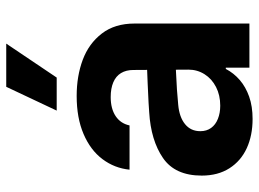

<svg xmlns="http://www.w3.org/2000/svg" viewBox="-124 -672 806 597"><g transform="rotate(-90 278.5 -373.0)"><path d="M298.9 -225.3 252.1 -221.4Q213.5 -218 191.6 -200.2Q169.6 -182.4 169.6 -152.6Q169.6 -133 179.7 -119.1Q189.7 -105.2 207.9 -98Q226.1 -90.7 248.9 -90.7Q281.5 -90.7 307 -103.8Q332.5 -116.9 346.7 -139.5Q361 -162.1 361 -189.6L359.9 -360.7Q359.9 -383.3 350.3 -399.2Q340.7 -415.1 321.6 -423.2Q302.5 -431.3 275.7 -431.3Q239.5 -431.3 216.4 -415.9Q193.4 -400.5 187.5 -372.7H49.9Q54.6 -419.5 82.7 -456.9Q110.8 -494.3 160.9 -515.7Q210.9 -537.1 279.1 -537.1Q341 -537.1 391.6 -518.2Q442.1 -499.3 473.2 -458.9Q504.3 -418.5 504.3 -357.3V0H367.1V-73.4H363.2Q350.1 -48.4 328.7 -30Q307.3 -11.5 277.1 -0.8Q246.8 9.9 207.7 9.9Q156.4 9.9 116.8 -8.2Q77.1 -26.4 54.3 -62.1Q31.5 -97.8 31.5 -148.2Q31.5 -231.2 86.2 -268.7Q140.9 -306.3 228.5 -311.6Q243.2 -313.1 318.9 -316.4L366.9 -318.3L367.8 -229Q348 -228.4 298.9 -225.3ZM307.6 -756.1H441.9L336.3 -599.2H233.6Z"/></g></svg>

Font: Pretendard JP Variable
Style: Regular
Weight: 400
Designer: Base glyphs from Inter by Rasmus Andersson; Hangul glyphs from Noto Sans CJK(Source Han Sans) by Jang Soo-young and Kang
Foundry: Kil Hyung-jin
Version: Version 1.307;Glyphs 3.2 (3192)